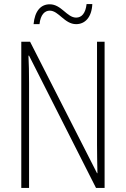

<svg xmlns="http://www.w3.org/2000/svg" viewBox="-20 -918 615 938"><path d="M144 -800H173C178 -847 199 -866 223 -866C267 -866 295 -800 352 -800C395 -800 428 -833 431 -898H403C398 -853 379 -832 352 -832C307 -832 280 -897 223 -897C179 -897 150 -864 144 -800ZM491 0V-714H454V-211C454 -174 455 -120 456 -72H454L127 -714H84V0H122V-512C122 -566 121 -606 119 -646H122L449 0Z"/></svg>

Font: Noto Sans Hebrew Condensed ExtraLight
Style: Regular
Weight: 200
Width: 3
Designer: Monotype Design Team
Foundry: Monotype Imaging Inc.
Version: Version 2.004